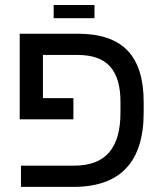

<svg xmlns="http://www.w3.org/2000/svg" viewBox="-20 -731 640 751"><path d="M451.2 -333Q451.2 -425.3 410.6 -470.7Q370.1 -516.1 283.2 -516.1H147.9V-347.2H267.1V-264.2H57.1V-599.1H284.2Q415.5 -599.1 478.8 -533.4Q542 -467.8 542 -331.1V-291Q542 0 267.1 0H62V-83H269Q362.3 -83 406.7 -134.8Q451.2 -186.5 451.2 -290ZM189.9 -711.4H349.6V-659.7H189.9Z"/></svg>

Font: Cousine
Style: Regular
Weight: 400
Monospace: yes
Designer: Steve Matteson
Foundry: Monotype Imaging Inc.
Version: Version 1.21